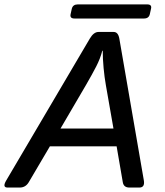

<svg xmlns="http://www.w3.org/2000/svg" viewBox="-57 -844 741 864"><path d="M278.3 -760.7Q256.3 -760.7 260.7 -780.3L266.1 -804.7Q271 -824.2 293 -824.2H605.5Q627.4 -824.2 622.6 -804.7L617.2 -780.3Q612.8 -760.7 590.8 -760.7ZM-22.9 0Q-47.9 0 -28.8 -32.2L347.2 -670.4Q364.7 -700.2 386.2 -700.2H454.6Q474.6 -700.2 480 -670.4L590.3 -32.2Q595.7 0 569.8 0H525.4Q499.5 0 495.6 -23.9L467.8 -185.5H167.5L72.3 -23.9Q58.1 0 31.7 0ZM215.3 -265.6H453.6L419.4 -460.9Q413.1 -496.1 409.2 -537.8Q405.3 -579.6 405.3 -615.7H403.3Q394.5 -581.1 376 -544.9Q357.4 -508.8 329.6 -460.9Z"/></svg>

Font: Istok Web
Style: Italic
Weight: 400
Italic angle: -13°
Designer: Andrey V. Panov
Foundry: Andrey V. Panov
Version: Version 1.0.2g